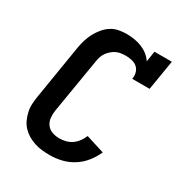

<svg xmlns="http://www.w3.org/2000/svg" viewBox="-175 -870 950 1005"><g transform="rotate(30 300.0 -367.5)"><path d="M268 8Q244 8 220.5 5.5Q197 3 174.5 -4.5Q152 -12 133 -23.5Q114 -35 98.5 -51.5Q83 -68 73.5 -89Q64 -110 59 -133Q54 -156 55.5 -180Q57 -204 61 -228L114 -553Q118 -576 125 -599.5Q132 -623 143.5 -645Q155 -667 171.5 -687Q188 -707 209 -720.5Q230 -734 254.5 -738.5Q279 -743 302 -743Q326 -743 349.5 -739Q373 -735 394 -726.5Q415 -718 433 -704Q451 -690 463 -671L473 -735H578L548 -554H443Q447 -573 442 -591.5Q437 -610 424 -621.5Q411 -633 392.5 -637.5Q374 -642 355 -642Q341 -642 326 -640Q311 -638 297.5 -631.5Q284 -625 272 -614.5Q260 -604 251.5 -591.5Q243 -579 238.5 -565Q234 -551 232 -536L178 -212Q174 -189 176 -166Q178 -143 190.5 -125.5Q203 -108 224 -100.5Q245 -93 268 -93Q287 -93 306.5 -98Q326 -103 342.5 -114.5Q359 -126 371 -142.5Q383 -159 391 -178L502 -143Q487 -109 463 -79Q439 -49 407 -29Q375 -9 339.5 -0.5Q304 8 268 8Z"/></g></svg>

Font: Iosevka Curly Slab Extended
Style: Bold Italic
Weight: 700
Width: 7
Italic angle: -9°
Monospace: yes
Designer: Belleve Invis
Foundry: Belleve Invis
Version: Version 11.0.0; ttfautohint (v1.8.3)